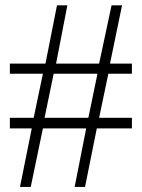

<svg xmlns="http://www.w3.org/2000/svg" viewBox="-20 -698 540 732"><path d="M184.6 -417 149.9 -249H316.9L351.6 -417ZM349.1 -208.5 304.2 14.6H264.6L308.6 -208.5H143.6L97.2 14.6H56.2L101.1 -208.5H17.6V-249H108.4L143.6 -417H17.6V-455.6H153.3L197.3 -677.7H236.8L193.8 -455.6H357.9L405.3 -677.7H445.3L399.4 -455.6H482.9V-417H393.1L357.9 -249H482.9V-208.5Z"/></svg>

Font: Doulos SIL
Style: Regular
Weight: 400
Designer: Walt Agee, Victor Gaultney, Peter Martin, Debbi Hosken
Foundry: SIL International
Version: Version 4.110; 2011; Maintenance release